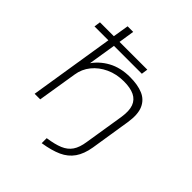

<svg xmlns="http://www.w3.org/2000/svg" viewBox="-238 -856 1193 1193"><g transform="rotate(45 358.0 -259.5)"><path d="M327 186V142Q390 133 429.5 116.5Q469 100 490.5 68.5Q512 37 520 -18L562 -281Q571 -341 557.5 -377Q544 -413 509 -430Q474 -447 417 -447Q352 -447 299 -422.5Q246 -398 212 -356Q178 -314 170 -260L128 0H79L168 -559H46L52 -601H174L191 -705H240L224 -601H468L462 -559H217L186 -366H180Q218 -425 280 -459Q342 -493 425 -493Q493 -493 539 -473.5Q585 -454 605 -408.5Q625 -363 613 -286L571 -20Q560 46 531 87.5Q502 129 452.5 151.5Q403 174 327 186Z"/></g></svg>

Font: Nunito Sans 10pt Expanded ExtraLight
Style: Italic
Weight: 250
Width: 7
Italic angle: -9°
Designer: Vernon Adams
Foundry: Vernon Adams
Version: Version 3.101;gftools[0.9.27]